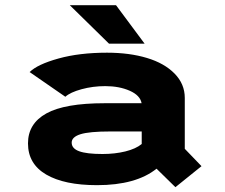

<svg xmlns="http://www.w3.org/2000/svg" viewBox="-20 -720 890 758"><path d="M551 -547.5H410.5L255.5 -699.5H438ZM402.5 -512Q491 -512 560 -491.2Q629 -470.5 669.2 -429.5Q709.5 -388.5 709.5 -333.5V-132.5L775.5 -64L672.5 19L598 -54Q517 11 363 11Q234 11 162.2 -31Q90.5 -73 90.5 -154Q90.5 -232 163 -272.2Q235.5 -312.5 393.5 -312.5H539Q533.5 -343.5 492 -361.8Q450.5 -380 395.5 -380Q347 -380 302 -367.8Q257 -355.5 238 -338L97 -435.5Q128 -466 210.8 -489Q293.5 -512 402.5 -512ZM384.5 -112Q433.5 -112 475 -122.2Q516.5 -132.5 539.5 -151.5V-201H416Q332 -201 297.5 -190Q263 -179 263 -157Q263 -133.5 292.8 -122.8Q322.5 -112 384.5 -112Z"/></svg>

Font: League Mono Wide
Style: Bold
Weight: 700
Width: 8
Designer: Tyler Finck
Foundry: The League of Moveable Type / Tyler Finck
Version: Version 2.210